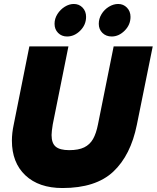

<svg xmlns="http://www.w3.org/2000/svg" viewBox="-20 -933 790 968"><path d="M255 -813Q255 -839 269.5 -862Q284 -885 306.5 -899Q329 -913 352 -913Q379 -913 396.5 -894.5Q414 -876 414 -848Q414 -808 384.5 -778.5Q355 -749 318 -749Q291 -749 273 -767Q255 -785 255 -813ZM478 -813Q478 -839 492 -862Q506 -885 529 -899Q552 -913 576 -913Q602 -913 620 -894.5Q638 -876 638 -848Q638 -808 608.5 -778.5Q579 -749 543 -749Q515 -749 496.5 -767Q478 -785 478 -813ZM40 -224Q40 -262 49 -304L128 -699H325L246 -306Q240 -269 240 -252Q240 -211 261 -193.5Q282 -176 329 -176Q376 -176 404.5 -190Q433 -204 449 -232Q465 -260 474 -306L553 -699H750L670 -304Q639 -150 551 -67.5Q463 15 295 15Q176 15 108 -49Q40 -113 40 -224Z"/></svg>

Font: Readiness ExtraBold
Style: Italic
Weight: 800
Italic angle: -12°
Designer: Katatrad Team
Foundry: CadsonDemak
Version: Version 1.00;January 16, 2020;FontCreator 12.0.0.2550 64-bit